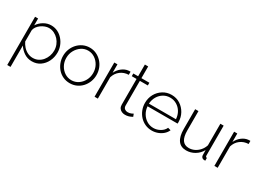

<svg xmlns="http://www.w3.org/2000/svg" viewBox="-30 -1506 3425 2527"><g transform="rotate(30 1683.0 -242.5)"><path d="M332 10Q265 10 212.5 -25.5Q160 -61 128 -112V213H78V-520H124V-416Q156 -466 209 -497.5Q262 -529 321 -529Q376 -529 421 -506.5Q466 -484 499.5 -445.5Q533 -407 551.5 -359Q570 -311 570 -259Q570 -187 540 -125.5Q510 -64 456.5 -27Q403 10 332 10ZM320 -35Q366 -35 402.5 -54Q439 -73 465 -105Q491 -137 505 -177Q519 -217 519 -259Q519 -304 503 -344.5Q487 -385 458.5 -416Q430 -447 392.5 -465.5Q355 -484 311 -484Q284 -484 253.5 -473Q223 -462 195.5 -442Q168 -422 150 -396.5Q132 -371 128 -344V-173Q146 -135 174.5 -103.5Q203 -72 241 -53.5Q279 -35 320 -35Z M908 10Q853 10 806.5 -11Q760 -32 726 -69.5Q692 -107 673 -156Q654 -205 654 -259Q654 -314 673 -362.5Q692 -411 726.5 -448.5Q761 -486 807.5 -507.5Q854 -529 908 -529Q962 -529 1008 -507.5Q1054 -486 1089 -448.5Q1124 -411 1143 -362.5Q1162 -314 1162 -259Q1162 -205 1143 -156Q1124 -107 1089.5 -69.5Q1055 -32 1008.5 -11Q962 10 908 10ZM704 -257Q704 -196 731.5 -145.5Q759 -95 805 -65Q851 -35 907 -35Q963 -35 1009.5 -65.5Q1056 -96 1083.5 -147.5Q1111 -199 1111 -260Q1111 -321 1083.5 -372Q1056 -423 1009.5 -453.5Q963 -484 908 -484Q852 -484 806 -453Q760 -422 732 -371Q704 -320 704 -257Z M1528 -475Q1458 -473 1405.5 -433.5Q1353 -394 1332 -325V0H1282V-520H1330V-392Q1357 -447 1402 -481.5Q1447 -516 1497 -521Q1507 -522 1515 -522Q1523 -522 1528 -522Z M1855 -25Q1850 -23 1835 -15Q1820 -7 1797 -0.5Q1774 6 1746 6Q1719 6 1695.5 -4.5Q1672 -15 1658 -36Q1644 -57 1644 -87V-479H1571V-520H1644V-698H1694V-520H1815V-479H1694V-99Q1696 -70 1715 -55.5Q1734 -41 1759 -41Q1790 -41 1813 -51.5Q1836 -62 1840 -65Z M2154 10Q2099 10 2052 -11.5Q2005 -33 1970.5 -70.5Q1936 -108 1916.5 -157.5Q1897 -207 1897 -262Q1897 -336 1930 -396Q1963 -456 2021 -492.5Q2079 -529 2151 -529Q2225 -529 2282 -492Q2339 -455 2372.5 -394.5Q2406 -334 2406 -262Q2406 -256 2406 -250Q2406 -244 2405 -240H1949Q1953 -181 1982 -133Q2011 -85 2056.5 -57.5Q2102 -30 2156 -30Q2210 -30 2258 -58Q2306 -86 2325 -130L2369 -118Q2354 -81 2321.5 -52Q2289 -23 2245.5 -6.5Q2202 10 2154 10ZM1947 -279H2358Q2354 -340 2326 -387Q2298 -434 2252.5 -461Q2207 -488 2152 -488Q2097 -488 2052 -461Q2007 -434 1979 -387Q1951 -340 1947 -279Z M2511 -220V-520H2561V-227Q2561 -130 2593.5 -82.5Q2626 -35 2692 -35Q2736 -35 2776.5 -54.5Q2817 -74 2848 -109.5Q2879 -145 2894 -192V-520H2944V-66Q2944 -54 2949.5 -48Q2955 -42 2965 -41V0Q2955 1 2949.5 1Q2944 1 2940 0Q2923 -2 2912 -14.5Q2901 -27 2900 -45L2899 -123Q2865 -61 2805.5 -25.5Q2746 10 2677 10Q2595 10 2553 -48Q2511 -106 2511 -220Z M3349 -475Q3279 -473 3226.5 -433.5Q3174 -394 3153 -325V0H3103V-520H3151V-392Q3178 -447 3223 -481.5Q3268 -516 3318 -521Q3328 -522 3336 -522Q3344 -522 3349 -522Z"/></g></svg>

Font: Raleway Thin Light
Style: Regular
Weight: 300
Version: Version 4.026